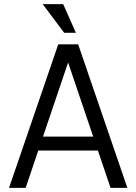

<svg xmlns="http://www.w3.org/2000/svg" viewBox="-20 -916 664 936"><path d="M288 -896 350 -756H293L188 -896ZM144 -250H473V-182H144ZM24 0 264 -700H342L105 0ZM601 0H519L282 -700H361Z"/></svg>

Font: Haskoy
Style: Regular
Weight: 400
Designer: Ertekin Erdin
Foundry: Ertekin Erdin
Version: Version 1.500